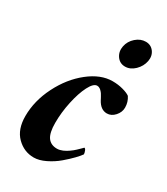

<svg xmlns="http://www.w3.org/2000/svg" viewBox="-167 -727 702 808"><g transform="rotate(30 184.0 -323.0)"><path d="M297.9 -652.3Q322.8 -652.3 337.2 -633.1Q351.6 -613.8 346.7 -586.9Q341.3 -559.1 320.1 -538.3Q298.8 -517.6 273.4 -517.6Q247.6 -517.6 232.9 -538.6Q218.3 -559.6 223.6 -586.9Q229 -614.3 250.7 -633.3Q272.5 -652.3 297.9 -652.3ZM259.8 -438.5Q287.1 -438.5 311 -431.9Q335 -425.3 345.7 -417Q360.4 -395 360.4 -368.2Q360.4 -345.7 343.8 -327.1Q327.1 -308.6 305.7 -308.6Q274.9 -308.6 255.9 -344.7Q255.4 -345.7 252.9 -350.6Q250.5 -355.5 249.3 -357.2Q248 -358.9 245.6 -363.5Q243.2 -368.2 241.5 -370.4Q239.7 -372.6 236.8 -376.2Q233.9 -379.9 231.4 -381.8Q229 -383.8 226.1 -385.7Q223.1 -387.7 219.7 -388.7Q216.3 -389.6 212.9 -389.6Q195.3 -389.6 177.7 -355.5Q160.2 -321.3 148.9 -268.8Q137.7 -216.3 137.7 -166Q137.7 -117.7 152.8 -96.4Q168 -75.2 198.2 -75.2Q204.6 -75.2 211.7 -76.9Q218.8 -78.6 225.1 -81.3Q231.4 -84 238.3 -87.9Q245.1 -91.8 250.7 -95.9Q256.3 -100.1 262.5 -104.7Q268.6 -109.4 272.9 -113.8Q277.3 -118.2 281.7 -122.3Q286.1 -126.5 288.8 -129.2Q291.5 -131.8 293.9 -134.3L295.9 -136.7Q301.3 -136.7 304.9 -127.2Q308.6 -117.7 308.6 -111.3Q301.8 -101.1 284.7 -83.3Q267.6 -65.4 243.2 -44.7Q218.8 -23.9 188.2 -9Q157.7 5.9 131.8 5.9Q84.5 5.9 49.6 -28.8Q14.6 -63.5 14.6 -127.9Q14.6 -202.1 51.3 -274.9Q87.9 -347.7 145.3 -393.1Q202.6 -438.5 259.8 -438.5Z"/></g></svg>

Font: Crimson
Style: BoldItalic
Weight: 700
Italic angle: -11°
Version: Version 0.8